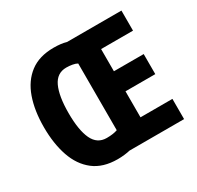

<svg xmlns="http://www.w3.org/2000/svg" viewBox="-156 -905 1123 1094"><g transform="rotate(-30 405.0 -357.5)"><path d="M321 -724Q370 -724 404 -714H762V-582H552V-436H748V-304H552V-133H762V0H403Q387 4 365 6.5Q343 9 321 9Q225 9 164.5 -38Q104 -85 75.5 -168Q47 -251 47 -359Q47 -468 76 -550Q105 -632 165.5 -678Q226 -724 321 -724ZM327 -590Q265 -590 237 -530Q209 -470 209 -358Q209 -246 237 -186.5Q265 -127 327 -127Q370 -127 398 -137V-576Q386 -583 366.5 -586.5Q347 -590 327 -590Z"/></g></svg>

Font: Noto Sans Sinhala Condensed ExtraBold
Style: Regular
Weight: 800
Width: 3
Designer: Jelle Bosma - Monotype Design Team
Foundry: Monotype Imaging Inc.
Version: Version 2.006; ttfautohint (v1.8.4.7-5d5b)